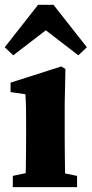

<svg xmlns="http://www.w3.org/2000/svg" viewBox="-23 -773 379 793"><path d="M300.5 -544.6 118.4 -684.6H213.9L31.8 -544.6L-3.5 -577.8L134.3 -753.1H198L335.8 -577.8ZM81.9 0Q82.9 -23 83.4 -60.5Q83.9 -98 84.4 -138.6Q84.9 -179.2 84.9 -210.3V-257.4Q84.9 -298.5 84.4 -326.1Q83.9 -353.6 81.9 -383.7L20.6 -392.7V-431.7L230.1 -498.5L247.2 -487.8L244.2 -342.7V-210.3Q244.2 -179.2 244.7 -138.6Q245.2 -98 245.7 -60.5Q246.2 -23 247.2 0ZM29.9 0V-46.5L122.6 -66.5H198.2L295.3 -46.5V0Z"/></svg>

Font: Adobe Variable Font Prototype
Style: Regular
Weight: 389
Designer: Frank Grießhammer
Foundry: Adobe
Version: Version 1.004;hotconv 1.0.113;makeotfexe 2.5.65598